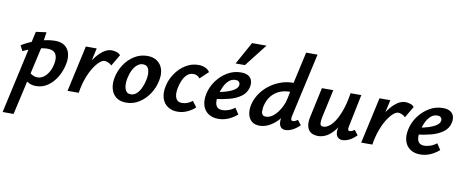

<svg xmlns="http://www.w3.org/2000/svg" viewBox="-111 -1074 4166 1727"><g transform="rotate(10 1972.5 -211.0)"><path d="M-31 289 138 -473 233 -486 213 -347 69 289ZM224 7Q190 7 164 -4.5Q138 -16 121 -33.5Q104 -51 96 -69L136 -117Q156 -94 178 -83Q200 -72 221 -72Q250 -72 275.5 -88.5Q301 -105 321 -137Q341 -169 350 -213Q364 -274 344 -308Q324 -342 268 -342Q248 -342 221 -337.5Q194 -333 164 -324.5Q134 -316 104 -305Q74 -294 49 -281L24 -330Q71 -360 125.5 -381Q180 -402 231.5 -413Q283 -424 320 -424Q382 -424 415 -397.5Q448 -371 457.5 -329Q467 -287 458 -241Q445 -171 411 -114.5Q377 -58 329 -25.5Q281 7 224 7Z M561 0Q588 -130 633 -226Q678 -322 732.5 -375Q787 -428 841 -428Q859 -428 883.5 -421Q908 -414 920 -397L859 -293Q846 -307 826.5 -315Q807 -323 794 -323Q773 -323 746.5 -299.5Q720 -276 693.5 -233.5Q667 -191 645.5 -131.5Q624 -72 613 0ZM511 0 604 -421H703L610 0Z M1048 13Q990 13 955 -14.5Q920 -42 908 -88.5Q896 -135 907 -191Q920 -256 956.5 -311.5Q993 -367 1047 -400.5Q1101 -434 1165 -434Q1220 -434 1256 -408Q1292 -382 1305.5 -336.5Q1319 -291 1306 -231Q1293 -167 1256.5 -111.5Q1220 -56 1166.5 -21.5Q1113 13 1048 13ZM1075 -68Q1107 -68 1130.5 -91Q1154 -114 1170 -150Q1186 -186 1193 -224Q1204 -278 1191.5 -315.5Q1179 -353 1139 -353Q1111 -353 1087 -333.5Q1063 -314 1046 -279.5Q1029 -245 1020 -199Q1010 -141 1023.5 -104.5Q1037 -68 1075 -68Z M1517 13Q1463 13 1426 -12.5Q1389 -38 1374.5 -84Q1360 -130 1372 -191Q1385 -256 1422.5 -311Q1460 -366 1514 -400Q1568 -434 1631 -434Q1665 -434 1692 -422.5Q1719 -411 1735 -387L1660 -316Q1647 -333 1631.5 -339.5Q1616 -346 1600 -346Q1567 -346 1543 -324Q1519 -302 1504.5 -268Q1490 -234 1483 -199Q1471 -138 1486.5 -104.5Q1502 -71 1541 -71Q1569 -71 1594.5 -81.5Q1620 -92 1637 -107L1677 -54Q1646 -25 1604 -6Q1562 13 1517 13Z M1890 13Q1835 13 1797.5 -12.5Q1760 -38 1746 -84Q1732 -130 1745 -191Q1759 -256 1799 -311Q1839 -366 1896 -400Q1953 -434 2019 -434Q2063 -434 2087.5 -418.5Q2112 -403 2120 -376.5Q2128 -350 2121 -318Q2109 -264 2064.5 -231.5Q2020 -199 1958 -182.5Q1896 -166 1831 -159L1836 -223Q1886 -231 1926 -244Q1966 -257 1991.5 -274.5Q2017 -292 2022 -312Q2025 -321 2023 -332Q2021 -343 2011.5 -351Q2002 -359 1982 -359Q1948 -359 1922 -335.5Q1896 -312 1879 -275.5Q1862 -239 1853 -199Q1844 -160 1846.5 -131Q1849 -102 1865.5 -86.5Q1882 -71 1913 -71Q1936 -71 1966 -81Q1996 -91 2024 -113L2061 -57Q2037 -36 2009 -20Q1981 -4 1951 4.5Q1921 13 1890 13ZM1957 -505 2071 -711H2203L2042 -505Z M2265 9Q2222 9 2195 -12.5Q2168 -34 2158.5 -71Q2149 -108 2157 -154Q2167 -207 2197 -255.5Q2227 -304 2273 -341.5Q2319 -379 2377 -401.5Q2435 -424 2501 -424L2565 -711H2669L2538 -124Q2534 -106 2537.5 -95Q2541 -84 2555 -84Q2563 -84 2572.5 -88Q2582 -92 2597 -103L2631 -59Q2595 -24 2561 -8.5Q2527 7 2502 7Q2476 7 2461.5 -7Q2447 -21 2443.5 -46Q2440 -71 2447 -102L2478 -243L2532 -277Q2516 -210 2488 -157Q2460 -104 2423.5 -67Q2387 -30 2346.5 -10.5Q2306 9 2265 9ZM2308 -81Q2335 -81 2361 -97.5Q2387 -114 2409.5 -142.5Q2432 -171 2448.5 -206Q2465 -241 2472 -278L2492 -377L2545 -339H2483Q2435 -339 2397.5 -324.5Q2360 -310 2333 -284.5Q2306 -259 2290 -225.5Q2274 -192 2268 -154Q2266 -138 2266.5 -121Q2267 -104 2276.5 -92.5Q2286 -81 2308 -81Z M2799 9Q2778 9 2756.5 2.5Q2735 -4 2719 -21Q2703 -38 2697 -70Q2691 -102 2702 -152L2760 -421H2864L2808 -164Q2801 -131 2802.5 -106.5Q2804 -82 2833 -82Q2854 -82 2880.5 -99.5Q2907 -117 2933.5 -156.5Q2960 -196 2983.5 -261Q3007 -326 3022 -421H3081Q3058 -303 3026.5 -220.5Q2995 -138 2958 -87.5Q2921 -37 2881 -14Q2841 9 2799 9ZM3020 7Q3000 7 2985 -4Q2970 -15 2964 -37Q2958 -59 2965 -92L3035 -421H3120L3059 -124Q3055 -105 3057.5 -94.5Q3060 -84 3074 -84Q3082 -84 3091.5 -88Q3101 -92 3116 -103L3150 -59Q3117 -25 3083.5 -9Q3050 7 3020 7Z M3243 0Q3270 -130 3315 -226Q3360 -322 3414.5 -375Q3469 -428 3523 -428Q3541 -428 3565.5 -421Q3590 -414 3602 -397L3541 -293Q3528 -307 3508.5 -315Q3489 -323 3476 -323Q3455 -323 3428.5 -299.5Q3402 -276 3375.5 -233.5Q3349 -191 3327.5 -131.5Q3306 -72 3295 0ZM3193 0 3286 -421H3385L3292 0Z M3734 13Q3679 13 3641.5 -12.5Q3604 -38 3590 -84Q3576 -130 3589 -191Q3603 -256 3643 -311Q3683 -366 3740 -400Q3797 -434 3863 -434Q3907 -434 3931.5 -418.5Q3956 -403 3964 -376.5Q3972 -350 3965 -318Q3953 -264 3908.5 -231.5Q3864 -199 3802 -182.5Q3740 -166 3675 -159L3680 -223Q3730 -231 3770 -244Q3810 -257 3835.5 -274.5Q3861 -292 3866 -312Q3869 -321 3867 -332Q3865 -343 3855.5 -351Q3846 -359 3826 -359Q3792 -359 3766 -335.5Q3740 -312 3723 -275.5Q3706 -239 3697 -199Q3688 -160 3690.5 -131Q3693 -102 3709.5 -86.5Q3726 -71 3757 -71Q3780 -71 3810 -81Q3840 -91 3868 -113L3905 -57Q3881 -36 3853 -20Q3825 -4 3795 4.5Q3765 13 3734 13Z"/></g></svg>

Font: Ysabeau Office
Style: Bold Italic
Weight: 700
Italic angle: -12°
Designer: Christian Thalmann (Catharsis Fonts)
Version: Version 2.001;gftools[0.9.30]; featfreeze: tnum,lnum,ss02